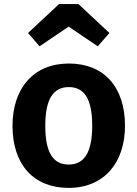

<svg xmlns="http://www.w3.org/2000/svg" viewBox="-20 -900 671 937"><path d="M173 -674 315 -770 457 -674 514 -739 363 -880H268L117 -739ZM316 -590C144 -590 41 -469 41 -286C41 -96 145 17 315 17C487 17 590 -105 590 -286C590 -476 487 -590 316 -590ZM316 -475C391 -475 430 -418 430 -286C430 -156 391 -97 315 -97C240 -97 201 -154 201 -286C201 -417 240 -475 316 -475Z"/></svg>

Font: Glow Sans TC Normal
Style: Bold
Weight: 700
Designer: Ryoko NISHIZUKA (kana, bopomofo & ideographs); Paul D. Hunt (Latin, Greek & Cyrillic); Sandoll Communications, Soo-young
Version: Version 0.93